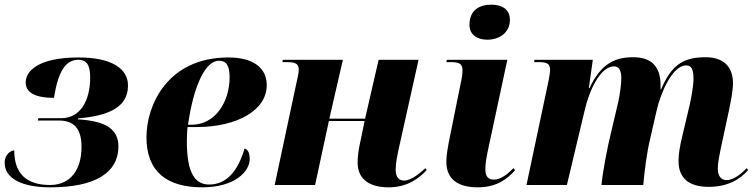

<svg xmlns="http://www.w3.org/2000/svg" viewBox="-20 -792 3238 822"><path d="M196 10C388 10 487 -53 487 -165C487 -233 442 -274 313 -281L314 -285C457 -297 528 -339 528 -426C528 -499 457 -546 316 -546C148 -546 90 -490 90 -439C90 -398 127 -373 211 -373C229 -488 262 -536 315 -536C356 -536 366 -506 366 -460C366 -361 324 -286 242 -286H144L142 -276H232C296 -276 329 -242 329 -163C329 -68 284 0 194 0C93 0 41 -49 41 -148C29 -148 0 -134 0 -95C0 -31 68 10 196 10Z M847 10C985 10 1049 -58 1049 -111C1049 -140 1040 -152 1027 -156C1000 -65 954 -2 875 -2C815 -2 780 -51 780 -186C780 -197 781 -235 783 -248H821C995 -248 1122 -320 1122 -427C1122 -503 1062 -546 958 -546C696 -546 607 -340 607 -205C607 -56 695 10 847 10ZM801 -258H785C809 -427 860 -532 917 -532C947 -532 963 -514 963 -462C963 -352 899 -258 801 -258Z M1644 10C1726 10 1775 -30 1807 -64L1801 -72C1783 -56 1744 -19 1710 -19C1689 -19 1674 -32 1674 -66C1674 -94 1681 -127 1689 -164L1772 -536H1601L1543 -284H1390L1448 -536H1191L1189 -526H1212C1250 -526 1259 -515 1259 -493C1259 -479 1254 -458 1248 -432L1156 0H1329L1388 -274H1541L1523 -187C1515 -151 1511 -123 1511 -96C1511 -35 1549 10 1644 10Z M2067 -622C2116 -622 2163 -651 2163 -707C2163 -755 2125 -772 2084 -772C2035 -772 1990 -751 1990 -686C1990 -642 2024 -622 2067 -622ZM2025 10C2107 10 2152 -26 2185 -63L2178 -72C2156 -49 2125 -23 2095 -23C2069 -23 2059 -37 2058 -65C2057 -86 2063 -122 2071 -158L2152 -536H1893L1891 -526H1911C1949 -526 1960 -517 1960 -491C1960 -474 1957 -454 1952 -434L1908 -216C1896 -158 1891 -126 1891 -99C1891 -26 1939 10 2025 10Z M3014 8C3099 8 3151 -27 3183 -64L3177 -72C3159 -54 3125 -21 3091 -21C3068 -21 3053 -37 3053 -70C3053 -97 3060 -127 3067 -162L3101 -320C3108 -355 3118 -401 3118 -436C3118 -495 3089 -547 3000 -547C2900 -547 2853 -509 2810 -409H2808V-436C2805 -500 2776 -547 2691 -547C2619 -547 2555 -525 2504 -415H2501L2518 -536H2268L2267 -526H2289C2323 -526 2335 -518 2335 -493C2335 -480 2331 -460 2328 -444L2234 0H2407L2483 -319C2503 -407 2551 -508 2609 -508C2634 -508 2640 -483 2640 -457C2640 -443 2637 -395 2623 -339L2595 -220C2580 -159 2561 -61 2555 0H2734C2739 -57 2749 -137 2762 -191L2791 -318C2808 -393 2858 -512 2918 -512C2947 -512 2949 -480 2949 -454C2949 -421 2938 -366 2932 -340L2901 -209C2890 -164 2885 -132 2885 -102C2885 -29 2930 8 3014 8Z"/></svg>

Font: Noto Serif Display ExtraBold
Style: Italic
Weight: 800
Italic angle: -12°
Designer: Monotype Design Team
Foundry: Monotype Imaging Inc.
Version: Version 2.009